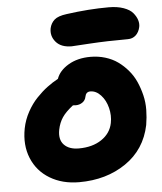

<svg xmlns="http://www.w3.org/2000/svg" viewBox="-57 -922 788 936"><g transform="rotate(-5 337.0 -454.5)"><path d="M314 -699.2Q262.2 -699.2 237.1 -728.5Q211.9 -757.8 219.2 -795.9Q224.6 -820.3 242.4 -836.4Q260.3 -852.5 303.2 -857.9Q412.6 -873 509.8 -873Q551.8 -873 582.5 -862.1Q613.3 -851.1 627.7 -833.7Q642.1 -816.4 647.7 -798.6Q653.3 -780.8 649.9 -764.2Q644.5 -739.3 628.7 -724.6Q612.8 -710 589.8 -710Q487.3 -710 402.1 -704.6Q316.9 -699.2 314 -699.2ZM293 -36.1Q210.9 -36.1 149.9 -72.8Q88.9 -109.4 62 -174.8Q35.2 -240.2 50.8 -320.8Q59.1 -362.3 79.6 -399.9Q100.1 -437.5 126.7 -465.3Q153.3 -493.2 179.7 -512.9Q206.1 -532.7 232.9 -546.9Q246.6 -586.4 291.7 -613.3Q336.9 -640.1 399.9 -640.1Q438 -640.1 472.4 -629.6Q506.8 -619.1 533.4 -600.1Q560.1 -581.1 582.3 -554.9Q604.5 -528.8 618.4 -497.6Q632.3 -466.3 640.9 -431.2Q649.4 -396 648.9 -359.1Q648.4 -322.3 642.1 -285.2Q617.7 -167 521.7 -101.6Q425.8 -36.1 293 -36.1ZM217.8 -299.8Q208.5 -251.5 233.2 -225.8Q257.8 -200.2 305.2 -200.2Q372.1 -200.2 416.7 -230.2Q461.4 -260.3 471.2 -310.1Q478.5 -346.2 469 -384Q459.5 -421.9 436.3 -447Q413.1 -472.2 384.8 -472.2Q363.3 -472.2 358.9 -448.2Q355.5 -430.7 341.1 -420.9Q326.7 -411.1 308.1 -411.1Q299.8 -411.1 294.9 -412.1Q258.3 -383.8 241.5 -358.6Q224.6 -333.5 217.8 -299.8Z"/></g></svg>

Font: Shantell Sans Irregular
Style: Italic
Weight: 800
Italic angle: -11.31°
Designer: Stephen Nixon, Anya Danilova, Shantell Martin
Foundry: Arrow Type
Version: Version 1.006;[9816181b4]